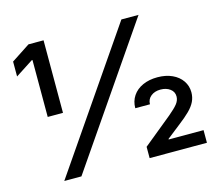

<svg xmlns="http://www.w3.org/2000/svg" viewBox="-101 -834 1087 961"><g transform="rotate(-15 442.5 -353.5)"><path d="M603.5 -707H692.4L207 0H118.2ZM121.1 -626H117.2L25.4 -566.4V-643.6L122.1 -707H200.2V-331.1H121.1ZM560.5 -58.6 710 -180.7Q742.7 -208 756.6 -225.8Q770.5 -243.7 770.5 -263.7Q770.5 -288.1 750.7 -302.7Q731 -317.4 701.2 -317.4Q670.9 -317.4 651.4 -301.5Q631.8 -285.6 631.8 -259.8H555.7Q555.7 -295.9 574.2 -323.5Q592.8 -351.1 626 -366Q659.2 -380.9 702.1 -380.9Q745.6 -380.9 778.6 -365.7Q811.5 -350.6 829.6 -324Q847.7 -297.4 847.7 -264.6Q847.7 -238.8 837.2 -216.8Q826.7 -194.8 804.7 -172.9Q782.7 -150.9 745.1 -122.1L676.8 -68.4V-65.4H857.4V0H560.5Z"/></g></svg>

Font: WEMIX Pretendard Medium
Style: Regular
Weight: 500
Designer: Base glyphs from Inter by Rasmus Andersson; Hangeul glyphs from Noto Sans CJK(Source Han Sans) by Jang Soo-young and Kan
Foundry: Kil Hyung-jin
Version: Version 1.000